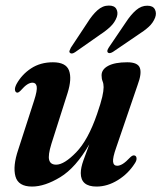

<svg xmlns="http://www.w3.org/2000/svg" viewBox="-20 -677 593 706"><path d="M473.5 -105.5Q481 -104.5 482 -96Q483 -87.5 476.5 -77.5Q452 -38.5 413.5 -14.8Q375 9 335 9Q277 9 277 -40.5Q277 -60 286.8 -87.5Q296.5 -115 308.5 -146.5Q258.5 -60 201.5 -25.5Q144.5 9 98 9Q47 9 36.8 -28.5Q26.5 -66 47 -126.5L105.5 -307.5Q117.5 -344.5 115 -358.8Q112.5 -373 99.5 -373Q90.5 -373 80.2 -366.5Q70 -360 55.5 -343.5Q47.5 -335.5 43 -336.5Q37 -337 35.2 -345.2Q33.5 -353.5 40.5 -367.5Q60 -403 94.2 -425.5Q128.5 -448 174.5 -448Q222.5 -448 233.8 -417.8Q245 -387.5 228.5 -335L169 -148Q156 -106 160.8 -88.8Q165.5 -71.5 186.5 -71.5Q216 -71.5 260 -116.8Q304 -162 337 -258Q351 -298.5 356 -320.8Q361 -343 361 -356.5Q361 -369 357.2 -378.2Q353.5 -387.5 353.5 -400Q353.5 -422 378 -435Q402.5 -448 448 -448Q486.5 -448 494.2 -427.5Q502 -407 486 -364.5L407.5 -135Q394 -97 395.8 -82.2Q397.5 -67.5 411 -67.5Q420 -67.5 431.2 -74.2Q442.5 -81 460.5 -100Q468 -106.5 473.5 -105.5ZM301 -593Q319 -622 338.2 -639.2Q357.5 -656.5 379.5 -656.5Q400.5 -657 407.8 -644Q415 -631 409.5 -614.5Q402.5 -595 386.8 -579.8Q371 -564.5 348 -549.5L256 -485Q243 -476.5 237 -483Q234 -486 235.8 -490.8Q237.5 -495.5 240.5 -501.5ZM442.5 -594.5Q461 -623 480.5 -639.8Q500 -656.5 522 -656Q542.5 -656 549.5 -642.5Q556.5 -629 550.5 -612.5Q543 -593 526.8 -578.2Q510.5 -563.5 487.5 -549L395 -486Q381.5 -478 376 -484.5Q373.5 -488 375.2 -492.8Q377 -497.5 380.5 -503Z"/></svg>

Font: Fraunces 144pt S050 SemiBold
Style: Italic
Weight: 600
Italic angle: -16°
Version: Version 1.000; ttfautohint (v1.8.3)